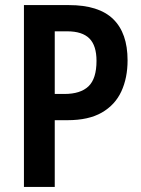

<svg xmlns="http://www.w3.org/2000/svg" viewBox="-20 -734 555 754"><path d="M251 -714Q368 -714 424.5 -659Q481 -604 481 -497Q481 -428 456.5 -375Q432 -322 380 -292Q328 -262 245 -262H195V0H74V-714ZM244 -611H195V-365H233Q296 -365 327.5 -395Q359 -425 359 -495Q359 -555 331 -583Q303 -611 244 -611Z"/></svg>

Font: Noto Sans Lao Looped Condensed SemiBold
Style: Regular
Weight: 600
Width: 3
Designer: Mark Frömberg, Ben Mitchell
Foundry: The Fontpad Ltd
Version: Version 1.002; ttfautohint (v1.8.4.7-5d5b)